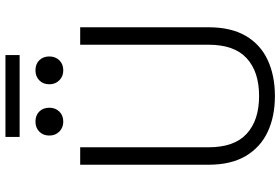

<svg xmlns="http://www.w3.org/2000/svg" viewBox="-182 -832 1028 704"><g transform="rotate(-90 332.0 -480.0)"><path d="M332 14Q257 14 200.5 -12.5Q144 -39 112 -93Q80 -147 80 -229V-700H144V-229Q144 -135 193.5 -89.5Q243 -44 332 -44Q421 -44 470.5 -89.5Q520 -135 520 -229V-700H584V-229Q584 -147 552.5 -93Q521 -39 464 -12.5Q407 14 332 14ZM426 -762Q404 -762 389.5 -776.5Q375 -791 375 -813Q375 -836 389.5 -850Q404 -864 426 -864Q449 -864 463 -850Q477 -836 477 -813Q477 -791 463 -776.5Q449 -762 426 -762ZM238 -762Q216 -762 201.5 -776.5Q187 -791 187 -813Q187 -836 201.5 -850Q216 -864 238 -864Q261 -864 275 -850Q289 -836 289 -813Q289 -791 275 -776.5Q261 -762 238 -762ZM482 -922H182V-974H482Z"/></g></svg>

Font: Space Grotesk Variable Light
Style: Regular
Weight: 300
Designer: Florian Karsten
Foundry: Florian Karsten
Version: Version 2.000